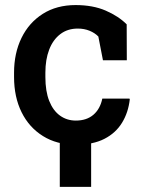

<svg xmlns="http://www.w3.org/2000/svg" viewBox="-20 -558 565 754"><path d="M277.3 10.3Q203.1 10.3 148.7 -23.7Q94.2 -57.6 64.7 -117.4Q35.2 -177.2 35.2 -255.4V-272.5Q35.2 -349.1 64.5 -409.2Q93.8 -469.2 148.2 -503.7Q202.6 -538.1 276.9 -538.1Q344.7 -538.1 395 -516.4Q445.3 -494.6 477.5 -462.4L478 -321.3H384.3L366.2 -414.6Q352.5 -428.7 331.5 -437.3Q310.5 -445.8 285.6 -445.8Q245.1 -445.8 216.6 -423.8Q188 -401.9 173.1 -363Q158.2 -324.2 158.2 -272.5V-255.4Q158.2 -199.7 173.3 -161.6Q188.5 -123.5 215.6 -104Q242.7 -84.5 277.8 -84.5Q320.3 -84.5 346.9 -107.4Q373.5 -130.4 381.8 -170.9H488.3L489.7 -168Q483.9 -116.2 459.2 -75.9Q434.6 -35.6 389.9 -12.7Q345.2 10.3 277.3 10.3ZM214.8 175.8V-67.9H337.9V175.8Z"/></svg>

Font: Roboto Slab LO Medium
Style: Regular
Weight: 500
Designer: Google
Version: Version 2.000